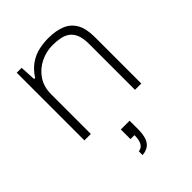

<svg xmlns="http://www.w3.org/2000/svg" viewBox="-232 -655 1055 1055"><g transform="rotate(-45 295.5 -127.5)"><path d="M78 0V-526H116L121 -434H129Q156 -476 190 -499Q224 -522 261 -530Q298 -538 334 -538Q393 -538 434.5 -521Q476 -504 498 -465.5Q520 -427 520 -361V0H471V-355Q471 -401 459.5 -428.5Q448 -456 428 -470Q408 -484 381 -489Q354 -494 323 -494Q275 -494 230 -472Q185 -450 156.5 -408.5Q128 -367 128 -308V0ZM247 283V254Q270 251 281.5 231.5Q293 212 293 174H262V99H330V165Q330 203 321.5 228.5Q313 254 294.5 267.5Q276 281 247 283Z"/></g></svg>

Font: Archivo SemiExpanded Thin
Style: Regular
Weight: 250
Width: 6
Designer: Hector Gatti
Foundry: Omnibus-Type
Version: Version 2.001